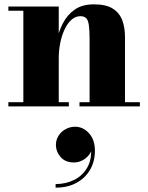

<svg xmlns="http://www.w3.org/2000/svg" viewBox="-20 -490 682 884"><path d="M250.5 -460V-19.5H297V0H18.5V-19.5H87.5V-440.5H18.5V-460ZM555.5 -319.5V-19.5H624V0H346V-19.5H392.5V-308Q392.5 -350 389.2 -373.5Q386 -397 376.8 -406.2Q367.5 -415.5 350 -415.5Q327.5 -415.5 309 -399Q290.5 -382.5 277.5 -354.8Q264.5 -327 257.5 -292.8Q250.5 -258.5 250.5 -223L234 -222.5Q234 -259.5 242 -302.2Q250 -345 269.8 -383.2Q289.5 -421.5 324 -445.8Q358.5 -470 412 -470Q468 -470 499 -450.5Q530 -431 542.8 -397Q555.5 -363 555.5 -319.5ZM236 374V357.5Q284 357.5 323 337.5Q362 317.5 383 279.2Q404 241 398.5 185.5H403.5Q404 203.5 392 220.2Q380 237 361 247.5Q342 258 320 258Q281 258 259.2 233.2Q237.5 208.5 237.5 176Q237.5 154 249.5 135Q261.5 116 281.8 104.8Q302 93.5 326 93.5Q362.5 93.5 389.8 123.5Q417 153.5 417 204.5Q417 253.5 394.5 292Q372 330.5 331.5 352.2Q291 374 236 374Z"/></svg>

Font: Bodoni Moda 11pt ExtraBold
Style: Regular
Weight: 800
Designer: Owen Earl
Foundry: indestructible type
Version: Version 2.004